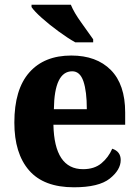

<svg xmlns="http://www.w3.org/2000/svg" viewBox="-20 -786 589 816"><path d="M294 10Q400 10 446.5 -27Q493 -64 493 -106Q493 -142 457 -154Q441 -117 411 -92Q381 -67 333 -67Q211 -67 207 -256H512V-308Q512 -427 451 -488.5Q390 -550 283 -550Q168 -550 104.5 -478Q41 -406 41 -265Q41 -134 103.5 -62Q166 10 294 10ZM209 -322Q211 -483 287 -483Q320 -483 334.5 -440.5Q349 -398 349 -322ZM300 -606H376V-619Q356 -648 325.5 -690Q295 -732 281 -766H114V-756Q126 -738 158 -709.5Q190 -681 229 -652.5Q268 -624 300 -606Z"/></svg>

Font: Noto Serif SemiCondensed Extra
Style: Regular
Weight: 800
Width: 4
Designer: Monotype Design Team
Foundry: Monotype Imaging Inc.
Version: Version 1.002